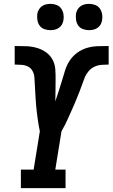

<svg xmlns="http://www.w3.org/2000/svg" viewBox="-20 -973 582 993"><path d="M88 0V-96H154L186 -294Q182 -311 179.5 -328Q177 -345 174.5 -362Q172 -379 170 -396.5Q168 -414 166.5 -431.5Q165 -449 164 -466.5Q163 -484 162 -501.5Q161 -519 160 -536.5Q159 -554 158 -571.5Q157 -589 149 -604.5Q141 -620 126.5 -628Q112 -636 94 -637.5Q76 -639 58 -639H56V-735H60Q88 -735 116 -734Q144 -733 170 -725.5Q196 -718 217.5 -703Q239 -688 251.5 -665Q264 -642 266 -614.5Q268 -587 267.5 -559.5Q267 -532 267 -504Q267 -476 266 -449Q275 -475 283.5 -501.5Q292 -528 300 -554Q308 -580 316 -607Q324 -634 339.5 -658Q355 -682 378.5 -699.5Q402 -717 429 -725Q456 -733 483 -734Q510 -735 536 -735H542V-639H540Q522 -639 504 -637.5Q486 -636 468.5 -628Q451 -620 438 -604.5Q425 -589 418 -571.5Q411 -554 405 -536.5Q399 -519 392 -501.5Q385 -484 378 -466.5Q371 -449 363.5 -431.5Q356 -414 348 -396.5Q340 -379 332.5 -362Q325 -345 316.5 -328Q308 -311 298 -294L266 -96H319V0ZM440 -817Q424 -817 409 -822.5Q394 -828 385 -840.5Q376 -853 373.5 -869Q371 -885 373 -902Q375 -913 381 -923.5Q387 -934 397 -941Q407 -948 418 -950.5Q429 -953 441 -953Q457 -953 472 -947.5Q487 -942 496 -929.5Q505 -917 508 -901Q511 -885 508 -868Q506 -857 500.5 -846.5Q495 -836 484.5 -829Q474 -822 463 -819.5Q452 -817 440 -817ZM240 -817Q224 -817 209 -822.5Q194 -828 185 -840.5Q176 -853 173.5 -869Q171 -885 173 -902Q175 -913 181 -923.5Q187 -934 197 -941Q207 -948 218 -950.5Q229 -953 241 -953Q257 -953 272 -947.5Q287 -942 296 -929.5Q305 -917 308 -901Q311 -885 308 -868Q306 -857 300.5 -846.5Q295 -836 284.5 -829Q274 -822 263 -819.5Q252 -817 240 -817Z"/></svg>

Font: Iosevka Curly Slab
Style: Bold Italic
Weight: 700
Italic angle: -9°
Monospace: yes
Designer: Belleve Invis
Foundry: Belleve Invis
Version: Version 22.1.2; ttfautohint (v1.8.4)